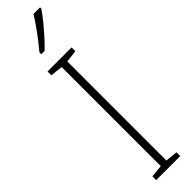

<svg xmlns="http://www.w3.org/2000/svg" viewBox="-330 -920 892 892"><g transform="rotate(-45 116.0 -474.5)"><path d="M195 0H37V-25L98 -31V-682L37 -689V-714H195V-689L135 -682V-31L195 -25ZM223 -941Q207 -917 184.5 -889.5Q162 -862 138 -835.5Q114 -809 95 -791H73V-803Q106 -843 131 -877Q156 -911 180 -949H223Z"/></g></svg>

Font: Noto Sans Gujarati UI ExtraCondensed ExtraLight
Style: Regular
Weight: 200
Width: 2
Designer: Jelle Bosma - Monotype Design Team, Universal Thirst
Foundry: Monotype Imaging Inc.
Version: Version 2.106; ttfautohint (v1.8.4.7-5d5b)